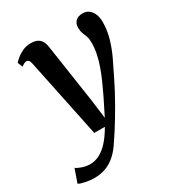

<svg xmlns="http://www.w3.org/2000/svg" viewBox="-230 -683 968 1053"><g transform="rotate(-30 253.5 -157.0)"><path d="M78 -461Q74.5 -478.5 69 -484.8Q63.5 -491 55.5 -491Q47.5 -491 40 -487.2Q32.5 -483.5 22.5 -475.5L9.5 -507Q14.5 -513.5 30.5 -527.5Q46.5 -541.5 70.8 -553.2Q95 -565 123.5 -565Q150 -565 166 -556.8Q182 -548.5 190.5 -533.5Q199 -518.5 202 -497Q209 -450 216 -403Q223 -356 230 -309Q237 -262 244 -215Q251 -168 258 -121L272.5 -7.5L325 -112.5Q343.5 -151 360 -188Q376.5 -225 389 -260.8Q401.5 -296.5 408.8 -331.5Q416 -366.5 416 -400.5Q416 -426 410.2 -441.8Q404.5 -457.5 398.5 -472Q392.5 -486.5 392.5 -508Q392.5 -534 408.2 -549.2Q424 -564.5 452 -564.5Q476.5 -564.5 492.8 -551.5Q509 -538.5 517.2 -517Q525.5 -495.5 525.5 -470Q525.5 -417 511 -367Q496.5 -317 474 -269.2Q451.5 -221.5 428 -175Q411.5 -141 392.8 -105.5Q374 -70 354.2 -35.8Q334.5 -1.5 315.5 29.8Q296.5 61 280 86.8Q263.5 112.5 250.5 131Q225.5 171 197 197.5Q168.5 224 134.5 237.2Q100.5 250.5 58.5 250.5Q32.5 250.5 3.2 244.5Q-26 238.5 -38 231L-8.5 147Q1.5 155.5 25.8 164.2Q50 173 78.5 173Q107.5 173 135.5 159Q163.5 145 191.8 114.8Q220 84.5 248 35.5H181Z"/></g></svg>

Font: Merriweather 24pt SemiBold
Style: Italic
Weight: 600
Italic angle: -7.8°
Version: Version 2.101